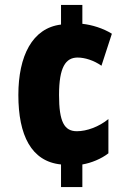

<svg xmlns="http://www.w3.org/2000/svg" viewBox="-20 -744 535 774"><path d="M312 -648V-724H226V-645C110 -631 54 -518 54 -361C54 -199 106 -93 226 -81V10H312V-81C348 -87 389 -104 417 -126V-264C379 -233 330 -215 290 -215C239 -215 218 -253 218 -361C218 -474 245 -512 293 -512C321 -512 358 -501 389 -479L431 -608C396 -630 350 -644 312 -648Z"/></svg>

Font: Noto Sans Lao ExtraCondensed Black
Style: Regular
Weight: 900
Width: 2
Designer: Monotype Design Team
Foundry: Monotype Imaging Inc.
Version: Version 2.003